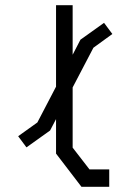

<svg xmlns="http://www.w3.org/2000/svg" viewBox="-20 -720 483 740"><path d="M325 -67H401V0H294L196 -128V-261L173 -217L82 -152L50 -195L124 -248L196 -386V-700H260V-509L290 -567L381 -632L413 -589L340 -536L260 -383V-151Z"/></svg>

Font: Turret Road Medium
Style: Regular
Weight: 500
Designer: Noponies
Foundry: Noponies
Version: Version 1.001; ttfautohint (v1.8)